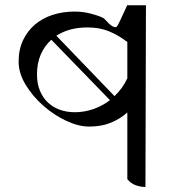

<svg xmlns="http://www.w3.org/2000/svg" viewBox="-20 -632 720 763"><path d="M558 111Q538 111 519 104Q500 97 486 80V-185Q458 -160 421 -144.5Q384 -129 334 -129Q292 -129 243 -152Q194 -175 152 -212Q110 -249 82 -295Q54 -341 54 -387Q54 -435 71.5 -472Q89 -509 119 -534.5Q149 -560 189.5 -573Q230 -586 276 -586Q310 -586 340 -578Q389 -565 396 -556Q431 -516 444 -526Q448 -528 486 -612L484 -611H560ZM277 -186Q315 -186 351 -198.5Q387 -211 417 -234L184 -474Q157 -450 142 -415.5Q127 -381 127 -336Q127 -300 138.5 -272Q150 -244 170 -225Q190 -206 217.5 -196Q245 -186 277 -186ZM486 -465Q451 -492 413.5 -507.5Q376 -523 327 -523Q255 -523 204 -490L435 -250Q451 -265 464 -283Q477 -301 486 -321Z"/></svg>

Font: lsinhala15
Style: Book
Weight: 400
Designer: Jelle Bosma - Monotype Design Team
Foundry: Monotype Imaging Inc.
Version: Version 2.003